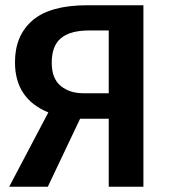

<svg xmlns="http://www.w3.org/2000/svg" viewBox="-20 -711 647 731"><path d="M526 0H394V-259H285L162 0H15L164 -283Q37 -335 37 -474Q37 -576 104 -633.5Q171 -691 312 -691H526ZM394 -356V-595H319Q248 -595 212.5 -566Q177 -537 177 -472Q177 -412 211 -384Q245 -356 297 -356Z"/></svg>

Font: Trujillo Medium
Style: Regular
Weight: 500
Designer: Fira Sans original fonts by bBox Type GmbH, Carrois Corporate GbR, & Edenspiekermann AG / Changes by Cristiano Sobral
Foundry: Fira Sans original fonts by bBox Type GmbH, Carrois Corporate GbR, & Edenspiekermann AG / Changes by Cristiano Sobral
Version: Version 4.301;October 17, 2021;FontCreator 14.0.0.2814 64-bi